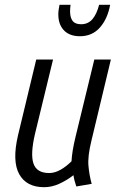

<svg xmlns="http://www.w3.org/2000/svg" viewBox="-20 -770 503 800"><path d="M164 10Q90 10 60 -44.5Q30 -99 55 -206L131 -522H201L126 -213Q106 -128 119.5 -88.5Q133 -49 185 -49Q208 -49 232 -62.5Q256 -76 278 -98Q279 -118 283 -143Q287 -168 295 -201L373 -522H442L361 -184Q345 -119 348.5 -79.5Q352 -40 362 -4L298 7Q294 -5 291 -16Q288 -27 286 -40Q259 -19 227.5 -4.5Q196 10 164 10ZM313 -619Q270 -619 246.5 -643.5Q223 -668 223 -710Q223 -720 224.5 -730Q226 -740 228 -750H274Q273 -743 272.5 -735.5Q272 -728 272 -722Q272 -697 282.5 -683Q293 -669 318 -669Q347 -669 365 -690Q383 -711 393 -750H439Q428 -691 396 -655Q364 -619 313 -619Z"/></svg>

Font: Ubuntu Sans Condensed
Style: Italic
Weight: 400
Width: 3
Italic angle: -13.5°
Designer: Dalton Maag Ltd
Foundry: Dalton Maag Ltd
Version: Version 1.006; ttfautohint (v1.8.4.7-5d5b)